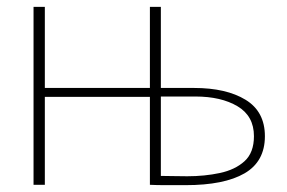

<svg xmlns="http://www.w3.org/2000/svg" viewBox="-20 -540 838 561"><path d="M522 1Q489 1 463.5 1Q438 1 418 0V-257H111V0H78V-520H111V-283H418V-520H450V-283H547Q641 -283 697.5 -248.5Q754 -214 754 -142Q754 -68 694.5 -33.5Q635 1 522 1ZM527 -25Q578 -25 622.5 -34.5Q667 -44 694.5 -69Q722 -94 722 -142Q722 -201 674 -229.5Q626 -258 551 -258H450V-26Q467 -26 486 -25.5Q505 -25 527 -25Z"/></svg>

Font: Murecho ExtraLight
Style: Regular
Weight: 200
Designer: Neil Summerour
Foundry: Positype
Version: Version 1.010; ttfautohint (v1.8.3)